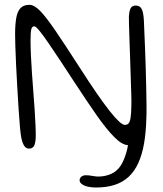

<svg xmlns="http://www.w3.org/2000/svg" viewBox="-20 -606 690 814"><path d="M386 189Q370 189 354.2 185.8Q338.5 182.5 328 175.2Q317.5 168 317.5 158Q317.5 152 320.8 147.5Q324 143 329.2 140.2Q334.5 137.5 341 137Q355 136.5 372 139.8Q389 143 399.5 142.5Q426.5 142 451.2 131.2Q476 120.5 492.5 95Q505 75.5 515 42.5Q525 9.5 525 -22L600.5 -105.5Q599 -45.5 590.8 2Q582.5 49.5 566.5 84.8Q550.5 120 525.8 143.2Q501 166.5 466.2 177.8Q431.5 189 386 189ZM102.5 24Q90 24 82.2 11.5Q74.5 -1 70 -23.5Q67.5 -36 64.5 -68.2Q61.5 -100.5 58.8 -144.8Q56 -189 53.2 -237.2Q50.5 -285.5 48.2 -330.8Q46 -376 45 -410.8Q44 -445.5 44 -461Q44 -501.5 48.8 -529.2Q53.5 -557 66.5 -571.2Q79.5 -585.5 104.5 -585.5Q125.5 -585.5 151 -559Q176.5 -532.5 215.5 -475.2Q254.5 -418 314 -325.5Q398 -194.5 444.8 -135.5Q491.5 -76.5 509 -76.5Q518.5 -76.5 524.5 -82.2Q530.5 -88 533.5 -106Q536.5 -124 537 -160.5Q537.5 -176 536.5 -207.8Q535.5 -239.5 534.2 -280Q533 -320.5 531.5 -362.8Q530 -405 528.8 -442.2Q527.5 -479.5 526.8 -505.2Q526 -531 526.5 -537.5Q528.5 -564 535.2 -573.2Q542 -582.5 555.5 -582.5Q563.5 -582.5 569.8 -579.2Q576 -576 580 -569Q584 -562 586.5 -549.8Q589 -537.5 590 -519.5Q590.5 -507 591.8 -476.2Q593 -445.5 594.8 -404.2Q596.5 -363 597.8 -318Q599 -273 600 -230.8Q601 -188.5 601.2 -155.5Q601.5 -122.5 600.5 -105.5Q598.5 -68 590.5 -42.2Q582.5 -16.5 566.8 -3.5Q551 9.5 524.5 9.5Q498.5 9.5 464.5 -24.8Q430.5 -59 388.5 -119.2Q346.5 -179.5 296.5 -256Q265 -304.5 236.5 -347.5Q208 -390.5 185.2 -423.8Q162.5 -457 147 -475.8Q131.5 -494.5 125.5 -494.5Q116 -494.5 112.8 -482.5Q109.5 -470.5 109.5 -434Q109.5 -405 111.2 -369.5Q113 -334 115.5 -295.5Q118 -257 121.2 -218Q124.5 -179 126.8 -142.5Q129 -106 130.5 -75.2Q132 -44.5 131.5 -22Q129.5 6.5 122.8 15.2Q116 24 102.5 24Z"/></svg>

Font: Gluten ExtraLight
Style: Regular
Weight: 250
Designer: Tyler Finck
Foundry: Etcetera Type Company
Version: Version 1.300